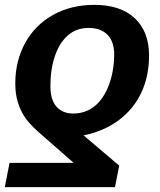

<svg xmlns="http://www.w3.org/2000/svg" viewBox="-22 -558 653 785"><path d="M587.4 -331.1Q587.4 -247.1 556.2 -180.2Q524.9 -112.8 464.6 -67.4Q404.3 -22 319.8 -4.4L465.3 119.1L448.2 207H-2.4L17.1 107.9H279.3L133.3 -20Q93.8 -55.7 78.1 -81.1Q61 -107.4 50.8 -140.6Q40.5 -173.8 40.5 -216.8Q40.5 -308.6 81.1 -382.8Q121.6 -456.1 195.1 -497.1Q268.6 -538.1 363.8 -538.1Q470.7 -538.1 529.1 -483.4Q587.4 -428.7 587.4 -331.1ZM444.8 -336.4Q444.8 -387.7 417.5 -415.8Q390.1 -443.8 340.8 -443.8Q290.5 -443.8 255.9 -413.6Q220.7 -382.8 202.4 -328.6Q184.1 -274.4 184.1 -206.1Q184.1 -149.4 209.2 -121.6Q234.4 -93.8 276.9 -93.8Q326.7 -93.8 363.8 -123Q400.9 -152.3 422.9 -209.7Q444.8 -267.1 444.8 -336.4Z"/></svg>

Font: Arimo
Style: Bold Italic
Weight: 700
Italic angle: -12°
Designer: Steve Matteson
Foundry: Monotype Imaging Inc.
Version: Version 1.33